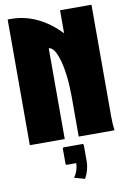

<svg xmlns="http://www.w3.org/2000/svg" viewBox="-103 -781 725 1083"><g transform="rotate(-10 260.0 -239.5)"><path d="M234 224 294 241C310 213 320 180 320 145V50L315 45H205L200 50V140L205 145H260C260 173 251 200 234 224ZM20 -720V0H220V-520C264 -520 300 -396 300 -230V0H505C502 -20 500 -49 500 -80V-720H320V-588C242 -671 145 -720 40 -720Z"/></g></svg>

Font: MikodacsPCS
Style: Regular
Weight: 900
Designer: gluk (gluksza@wp.pl)
Foundry: gluk (gluksza@wp.pl)
Version: Version 0.27